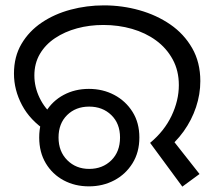

<svg xmlns="http://www.w3.org/2000/svg" viewBox="-20 -686 784 715"><path d="M539 -154Q592 -198 619 -255Q646 -312 646 -369Q646 -423 623 -465Q600 -507 561 -535.5Q522 -564 471.5 -578.5Q421 -593 365 -593Q313 -593 267 -580.5Q221 -568 185 -544Q149 -520 128.5 -485Q108 -450 108 -405Q108 -362 127.5 -321.5Q147 -281 181 -254L153 -198Q92 -238 62 -294.5Q32 -351 32 -412Q32 -475 60 -522.5Q88 -570 135.5 -602Q183 -634 243 -650Q303 -666 367 -666Q435 -666 499 -648Q563 -630 614 -595Q665 -560 695.5 -507Q726 -454 726 -384Q726 -335 710 -287Q694 -239 664 -197Q634 -155 592 -123L608 -184L723 -38L659 9ZM311 8Q259 8 217 -14.5Q175 -37 150.5 -78Q126 -119 126 -174Q126 -229 150.5 -269.5Q175 -310 217 -332.5Q259 -355 311 -355Q363 -355 405.5 -332.5Q448 -310 473.5 -269.5Q499 -229 499 -174Q499 -119 473.5 -78Q448 -37 405.5 -14.5Q363 8 311 8ZM312 -57Q362 -57 394.5 -89Q427 -121 427 -174Q427 -226 394.5 -257.5Q362 -289 312 -289Q262 -289 230 -257.5Q198 -226 198 -174Q198 -122 230.5 -89.5Q263 -57 312 -57Z"/></svg>

Font: loriya15
Style: Book
Weight: 400
Designer: Jelle Bosma - Monotype Design Team
Foundry: Monotype Imaging Inc.
Version: Version 2.003